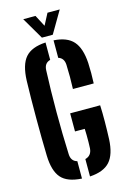

<svg xmlns="http://www.w3.org/2000/svg" viewBox="-144 -1038 738 1113"><g transform="rotate(-15 225.0 -481.5)"><path d="M203.8 8.3Q117.4 3.5 80.7 -38.5Q44 -80.5 41.1 -171.1Q39.6 -221.1 38.9 -279.3Q38.2 -337.5 38.2 -398Q38.2 -458.4 38.9 -516Q39.6 -573.7 41.1 -622.6Q44.5 -717.7 81.7 -760.6Q119 -803.6 203.8 -808.3V-704Q185.6 -699.1 176.2 -686.4Q166.9 -673.7 165.9 -652.3Q163.3 -593.9 162.1 -530Q160.8 -466.1 160.8 -400.4Q160.8 -334.8 162.1 -271Q163.3 -207.1 165.9 -148.5Q166.6 -127.3 176 -114.1Q185.3 -100.9 203.8 -96ZM251.9 8.5V-95.9Q271 -100.6 281.5 -113.8Q292.1 -127.1 293.8 -148.5Q294.7 -164.7 295 -186Q295.2 -207.3 295 -228.6Q294.7 -249.9 293.8 -266H235.4V-374.7H415.4Q417.5 -331.4 417.1 -277.9Q416.7 -224.3 414.6 -171.1Q410.3 -80.7 372.5 -38.6Q334.7 3.6 251.9 8.5ZM287.4 -506.8Q288.9 -538.6 288.9 -579.8Q288.9 -621 287.4 -652.3Q286.4 -672.8 277.4 -685.6Q268.5 -698.4 251.9 -703.3V-808.3Q332.2 -803.5 369.4 -761.4Q406.7 -719.3 412.2 -629.8Q413.7 -602.1 413.7 -568.6Q413.7 -535 412.2 -506.8ZM190.8 -840.9 113.9 -972.1H187.4L223.5 -903.4L259.4 -972.1H332.9L256 -840.9Z"/></g></svg>

Font: Big Shoulders Stencil Display SC Thin
Style: Regular
Weight: 100
Designer: Patric King
Foundry: XO Type Co
Version: Version 2.001